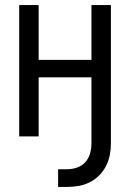

<svg xmlns="http://www.w3.org/2000/svg" viewBox="-20 -540 515 760"><path d="M210 200V130H245Q265 130 284.5 123.5Q304 117 317.5 102Q331 87 336.5 67.5Q342 48 342 28V-234H133V0H56V-520H133V-303H342V-520H419V28Q419 51 414.5 74Q410 97 399.5 117.5Q389 138 372.5 154.5Q356 171 335 181.5Q314 192 291 196Q268 200 245 200Z"/></svg>

Font: Iosevka QP
Style: Regular
Weight: 400
Designer: Belleve Invis
Foundry: Belleve Invis
Version: Version 20.0.0; ttfautohint (v1.8.4)